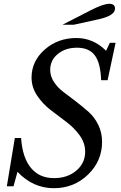

<svg xmlns="http://www.w3.org/2000/svg" viewBox="-20 -980 638 1010"><path d="M538 -713 558 -755H588L546 -558H512Q509 -648 479 -688.5Q449 -729 385 -729Q324 -729 284 -696Q244 -663 244 -612Q244 -579 264 -548.5Q284 -518 314.5 -495.5Q345 -473 380.5 -445.5Q416 -418 446.5 -391Q477 -364 497 -323Q517 -282 517 -234Q517 -133 443 -61.5Q369 10 263 10Q154 10 72 -76L51 0H16L58 -254H91Q98 -151 142.5 -97Q187 -43 264 -43Q335 -43 381.5 -82.5Q428 -122 428 -182Q428 -228 399 -268Q370 -308 328.5 -339Q287 -370 245.5 -402Q204 -434 175 -477.5Q146 -521 146 -572Q146 -658 215 -719Q284 -780 382 -780Q471 -780 538 -713ZM369 -850H309L459 -927Q524 -960 555 -960Q585 -960 585 -935Q585 -897 496 -878Z"/></svg>

Font: Libre Baskerville
Style: Italic
Weight: 400
Italic angle: -15°
Designer: Pablo Impallari, Rodrigo Fuenzalida
Foundry: Pablo Impallari, Rodrigo Fuenzalida
Version: Version 1.051;Glyphs 3.2.3 (3260)